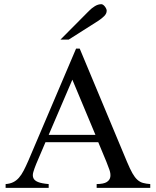

<svg xmlns="http://www.w3.org/2000/svg" viewBox="-20 -914 759 934"><path d="M450.2 0V-18.6Q484.9 -19 499.5 -28.6Q514.2 -38.1 516.6 -53.2Q519 -68.4 512.5 -87.6Q505.9 -106.9 497.6 -127L458 -222.2H201.2L156.2 -116.7Q147 -94.2 142.1 -77.1Q137.2 -60.1 142.3 -47.9Q147.5 -35.6 164.8 -28.6Q182.1 -21.5 216.8 -18.6V0H7.3V-18.6Q28.3 -20 43.9 -27.6Q59.6 -35.2 72 -49.3Q84.5 -63.5 95.2 -84.2Q106 -105 117.7 -131.8L350.1 -677.7H367.7L597.7 -127Q612.3 -92.3 624 -71.5Q635.7 -50.8 648.2 -39.6Q660.6 -28.3 675.5 -24.2Q690.4 -20 710.9 -18.6V0ZM332 -526.4 216.8 -257.8H444.3ZM499 -861.8Q499 -847.7 486.6 -835.4Q474.1 -823.2 458.5 -813L314 -721.2H273.9L412.6 -860.8Q425.3 -874 441.2 -883.8Q457 -893.6 473.1 -893.6Q477.1 -893.6 481.4 -890.6Q485.8 -887.7 489.7 -882.8Q493.7 -877.9 496.3 -872.3Q499 -866.7 499 -861.8Z"/></svg>

Font: Doulos SIL Compact
Style: Regular
Weight: 400
Designer: Walt Agee, Victor Gaultney, Peter Martin, Debbi Hosken
Foundry: SIL International
Version: Version 4.110; 2011; Maintenance release ; LnSpcTght